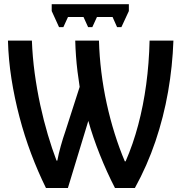

<svg xmlns="http://www.w3.org/2000/svg" viewBox="-20 -911 879 932"><path d="M203.1 1.5Q164.1 -77.6 131.3 -164.6Q98.6 -251.5 74.5 -343.3Q50.3 -435.1 35.6 -528.6Q21 -622.1 18.6 -713.9H134.8Q137.7 -634.8 148.4 -555.7Q159.2 -476.6 175.5 -401.1Q191.9 -325.7 212.2 -257.3Q232.4 -189 254.4 -131.3H258.3Q264.2 -163.6 274.9 -201.9Q285.6 -240.2 297.9 -275.4L366.7 -489.3Q360.8 -526.9 356.2 -564.2Q351.6 -601.6 348.9 -638.9Q346.2 -676.3 345.2 -713.9H460.4Q462.4 -638.7 471.9 -561.5Q481.4 -484.4 498 -408.4Q514.6 -332.5 536.9 -261.7Q559.1 -190.9 585.9 -127.9H589.8Q626 -210.9 650.9 -304.7Q675.8 -398.4 689.7 -501.2Q703.6 -604 706.1 -713.9H821.8Q817.4 -588.9 795.9 -465.8Q774.4 -342.8 734.6 -225.1Q694.8 -107.4 634.8 1.5H538.1Q518.6 -36.1 500 -77.1Q481.4 -118.2 464.6 -160.4Q447.8 -202.6 433.6 -244.1Q419.4 -285.6 408.7 -324.2L309.6 1.5ZM605.5 -890.6V-857.4L569.3 -779.3H548.3L526.4 -828.6H450.7L428.2 -779.3H407.7L385.3 -828.6H310.1L287.6 -779.3H266.6L231 -857.4V-890.6Z"/></svg>

Font: Open Sans SemiCondensed SemiBold
Style: Regular
Weight: 600
Width: 4
Designer: Monotype Design Team
Foundry: Monotype Imaging Inc.
Version: Version 3.000